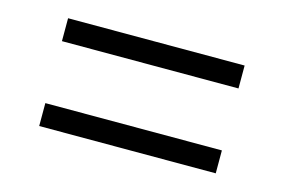

<svg xmlns="http://www.w3.org/2000/svg" viewBox="-48 -555 646 437"><g transform="rotate(15 275.0 -337.0)"><path d="M67 -464H483V-410H67ZM67 -264H483V-210H67Z"/></g></svg>

Font: Biryani ExtraLight
Style: Regular
Weight: 275
Designer: Dan Reynolds and Mathieu Reguer
Foundry: Dan Reynolds and Mathieu Reguer
Version: Version 1.004; ttfautohint (v1.1) -l 5 -r 5 -G 72 -x 0 -D la